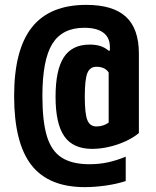

<svg xmlns="http://www.w3.org/2000/svg" viewBox="-20 -654 640 788"><path d="M328 114Q179 114 108.5 23Q38 -68 38 -260Q38 -450 111 -542Q184 -634 334 -634Q444 -634 497 -585Q550 -536 550 -434V-108Q529 -90 497 -75Q465 -60 428.5 -51.5Q392 -43 358 -43Q280 -43 244 -94.5Q208 -146 208 -257Q208 -367 242 -419Q276 -471 348 -471Q372 -471 390.5 -465.5Q409 -460 426 -446H431V-461Q431 -500 404 -520Q377 -540 326 -540Q236 -540 195 -474.5Q154 -409 154 -260Q154 -156 172.5 -95Q191 -34 233.5 -7Q276 20 347 20Q388 20 424 12Q460 4 496 -11V89Q460 101 414.5 107.5Q369 114 328 114ZM376 -135Q391 -135 404 -139.5Q417 -144 426 -151V-356Q420 -367 407 -373.5Q394 -380 376 -380Q349 -380 338.5 -354Q328 -328 328 -257Q328 -187 338.5 -161Q349 -135 376 -135Z"/></svg>

Font: M PLUS Code Latin Expanded SemiBold
Style: Regular
Weight: 600
Width: 7
Designer: Coji Morishita
Foundry: UNDERFOREST DESIGN
Version: Version 1.002; ttfautohint (v1.8.3)